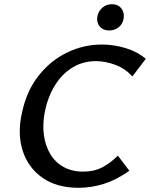

<svg xmlns="http://www.w3.org/2000/svg" viewBox="-20 -882 714 914"><path d="M355 12Q249 12 181 -36.5Q113 -85 87.5 -166Q62 -247 85 -347Q107 -450 164 -522Q221 -594 299.5 -632Q378 -670 465 -670Q522 -670 578 -653Q634 -636 674 -602L610 -518Q576 -556 528.5 -573.5Q481 -591 437 -591Q374 -591 324 -560Q274 -529 240.5 -474Q207 -419 193 -348Q182 -290 189 -239Q196 -188 219.5 -148.5Q243 -109 283 -87Q323 -65 376 -65Q428 -65 467 -85.5Q506 -106 541 -141L596 -69Q533 -25 473.5 -6.5Q414 12 355 12ZM500 -737Q480 -737 466 -746Q452 -755 446 -771Q440 -787 444 -806Q449 -830 468 -846Q487 -862 513 -862Q533 -862 546.5 -852.5Q560 -843 566 -827Q572 -811 568 -791Q563 -766 544 -751.5Q525 -737 500 -737Z"/></svg>

Font: Ysabeau Infant SemiBold
Style: Italic
Weight: 600
Italic angle: -12°
Designer: Christian Thalmann (Catharsis Fonts)
Version: Version 2.002; featfreeze: ss01,ss02,lnum